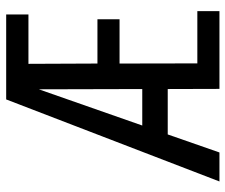

<svg xmlns="http://www.w3.org/2000/svg" viewBox="-76 -676 751 640"><g transform="rotate(-90 300.0 -355.5)"><path d="M583.5 0V-73.7H409.2L408.7 -333H556.2V-406.7H408.7L407.7 -636.7H572.3V-710.9H289.1L15.6 0H112.3L172.4 -172.4H323.7L324.2 0ZM202.1 -257.3 322.8 -602.1 323.7 -257.3Z"/></g></svg>

Font: RobotoMono Nerd Font
Style: Regular
Weight: 400
Monospace: yes
Designer: Google
Version: Version 3.000;Nerd Fonts 3.2.1